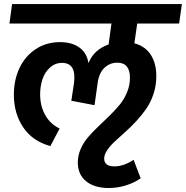

<svg xmlns="http://www.w3.org/2000/svg" viewBox="-20 -712 923 953"><path d="M869.1 -595.2H661.1L647 -497.1Q700.7 -482.9 728.3 -440.2Q755.9 -397.5 755.9 -334Q755.9 -287.6 741.7 -245.1Q727.5 -202.6 704.6 -170.2Q681.6 -137.7 654.1 -108.2Q626.5 -78.6 598.9 -54.4Q571.3 -30.3 548.3 -8.5Q525.4 13.2 511.2 34.7Q497.1 56.2 497.1 75.2Q497.1 113.8 547.9 113.8Q594.2 113.8 643.1 81.1L678.2 172.9Q647.5 194.8 605.7 208Q564 221.2 520 221.2Q448.2 221.2 407.2 187.5Q366.2 153.8 366.2 94.2Q366.2 60.1 380.4 27.6Q394.5 -4.9 417.5 -31.5Q440.4 -58.1 468 -84.2Q495.6 -110.4 523.2 -137.2Q550.8 -164.1 573.7 -191.9Q596.7 -219.7 610.8 -254.4Q625 -289.1 625 -326.2Q625 -400.9 562 -400.9Q525.4 -400.9 498.5 -375.5Q471.7 -350.1 464.8 -300.8L449.2 -189.9L334 -211.9L347.2 -298.8Q360.4 -399.9 288.1 -399.9Q253.4 -399.9 227.8 -376.5Q202.1 -353 190.7 -318.4Q179.2 -283.7 179.2 -244.1Q179.2 -185.5 204.6 -140.6Q230 -95.7 275.9 -74.2L230 13.2Q140.6 -11.7 94.7 -80.6Q48.8 -149.4 48.8 -242.2Q48.8 -314.5 76.4 -373.5Q104 -432.6 156.7 -467.8Q209.5 -502.9 277.8 -502.9Q337.9 -502.9 374.8 -475.6Q411.6 -448.2 418.9 -398.9Q446.8 -466.3 519 -491.2L533.2 -595.2H26.9L40 -691.9H882.8Z"/></svg>

Font: FiraGO SemiBold
Style: Italic
Weight: 600
Italic angle: -8°
Designer: bBox Type GmbH
Foundry: bBox Type GmbH
Version: Version 1.001;PS 001.001;hotconv 1.0.88;makeotf.lib2.5.64775